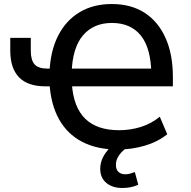

<svg xmlns="http://www.w3.org/2000/svg" viewBox="-20 -734 951 954"><path d="M565 9Q462 9 388 -29.5Q314 -68 273 -142Q232 -216 226 -321L244 -305H206Q118 -305 74.5 -350Q31 -395 31 -483V-546H133V-482Q133 -436 151.5 -414.5Q170 -393 218 -393H245L226 -374Q230 -480 268.5 -556Q307 -632 375 -673Q443 -714 535 -714Q631 -714 698.5 -670.5Q766 -627 802.5 -545.5Q839 -464 839 -352V-305H322L337 -318Q345 -201 403.5 -144Q462 -87 572 -87Q627 -87 679 -103Q731 -119 774 -154L811 -67Q764 -29 699 -10Q634 9 565 9ZM536 -620Q445 -620 392.5 -558.5Q340 -497 336 -373L321 -393H752L732 -362Q731 -493 680.5 -556.5Q630 -620 536 -620ZM588 200Q538 200 508 174.5Q478 149 478 105Q478 64 504.5 26Q531 -12 574 -37L611 0Q596 9 583.5 22.5Q571 36 563.5 51.5Q556 67 556 85Q556 109 569 120.5Q582 132 602 132Q614 132 625.5 129Q637 126 650 121L667 184Q649 192 630 196Q611 200 588 200Z"/></svg>

Font: Nunito Sans 7pt SemiCondensed SemiBold
Style: Regular
Weight: 600
Width: 4
Designer: Vernon Adams
Foundry: Vernon Adams
Version: Version 3.101;gftools[0.9.27]